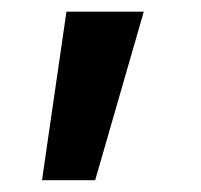

<svg xmlns="http://www.w3.org/2000/svg" viewBox="-20 -129 345 330"><path d="M52.2 180.7 94.2 -108.9H227.1L143.6 180.7Z"/></svg>

Font: V-Inter
Style: SemiBold-600
Weight: 600
Designer: Rasmus Andersson
Foundry: rsms
Version: Version 4.000;git-4146feb